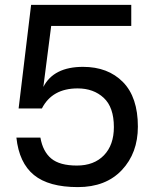

<svg xmlns="http://www.w3.org/2000/svg" viewBox="-20 -750 624 784"><path d="M516 -730V-644H189L157 -395Q199 -477 319 -477Q421 -477 482 -415Q543 -353 543 -233Q543 -125 477.5 -55.5Q412 14 298 14Q179 14 118.5 -35.5Q58 -85 47 -188H145Q155 -131 189.5 -102.5Q224 -74 294 -74Q364 -74 404.5 -116Q445 -158 445 -231Q445 -312 403.5 -350.5Q362 -389 297 -389Q193 -389 151 -307H56L107 -730Z"/></svg>

Font: Nacelle
Style: Regular
Weight: 400
Designer: Sora Sagano
Foundry: Sora Sagano
Version: Version 1.000;FEAKit 1.0